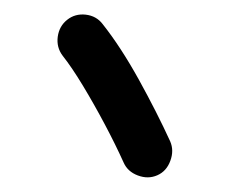

<svg xmlns="http://www.w3.org/2000/svg" viewBox="-20 -778 308 262"><path d="M71.7 -751Q60.8 -742.4 58.8 -727.9Q56.9 -713.4 65.4 -702.1Q78.1 -686 93.2 -661Q108.3 -636 123 -608.3Q137.7 -580.6 148.6 -556.4Q154.1 -543.8 168 -538.6Q182 -533.3 194.6 -538.8Q207.2 -544.3 212.4 -558.5Q217.7 -572.6 212.2 -585.2Q194.3 -624.3 169.6 -669.1Q144.8 -713.9 120.1 -745.1Q111.6 -756.3 97 -758Q82.5 -759.6 71.7 -751Z"/></svg>

Font: Mikhak VF
Style: Regular
Weight: 100
Designer: Amin Abedi
Version: Version 3.001